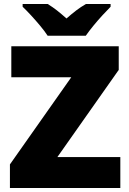

<svg xmlns="http://www.w3.org/2000/svg" viewBox="-20 -947 651 967"><path d="M586 0H30V-119L339 -558H37V-714H578V-595L269 -156H586ZM220 -767Q205 -790 182.5 -817Q160 -844 136.5 -869.5Q113 -895 94 -913V-927H220Q246 -911 267.5 -894Q289 -877 315 -854Q341 -877 364 -894.5Q387 -912 413 -927H537V-913Q520 -896 496.5 -870.5Q473 -845 450.5 -817.5Q428 -790 412 -767Z"/></svg>

Font: Noto Sans Lao Black
Style: Regular
Weight: 900
Designer: Monotype Design Team
Foundry: Monotype Imaging Inc.
Version: Version 2.003; ttfautohint (v1.8.4.7-5d5b)